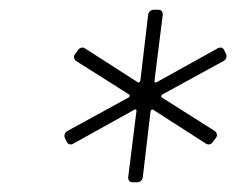

<svg xmlns="http://www.w3.org/2000/svg" viewBox="-20 -767 496 394"><path d="M252 -393H262C267 -393 272 -397 273 -403L289 -539C290 -542 293 -543 294 -542L403 -472C408 -469 414 -471 417 -476L423 -484C427 -489 425 -495 421 -498L312 -567C310 -568 311 -572 313 -573L439 -642C444 -645 446 -650 444 -656L440 -664C438 -669 433 -671 427 -668L301 -598C299 -597 297 -598 297 -601L314 -737C314 -743 311 -747 305 -747H295C290 -747 285 -743 284 -737L268 -601C267 -598 264 -597 263 -598L154 -668C149 -671 143 -669 140 -664L134 -656C130 -651 132 -645 136 -642L245 -573C247 -572 246 -568 244 -567L118 -498C113 -495 111 -490 113 -484L117 -476C119 -471 125 -469 130 -472L256 -542C258 -543 261 -542 260 -539L243 -403C243 -397 246 -393 252 -393Z"/></svg>

Font: Barlow ExtraLight
Style: Italic
Weight: 275
Italic angle: -7°
Designer: Jeremy Tribby
Foundry: Tribby Type
Version: Version 1.422;hotconv 1.0.109;makeotfexe 2.5.65596